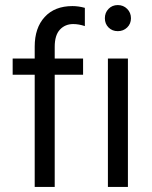

<svg xmlns="http://www.w3.org/2000/svg" viewBox="-20 -738 602 758"><path d="M308 -443H196V0H117V-443H30V-507H117V-554Q117 -628 156.5 -671Q196 -714 266 -714Q290 -714 315 -707V-635Q291 -643 269 -643Q237 -643 216.5 -621Q196 -599 196 -553V-507H308Z M485 0H406V-507H485ZM482 -703Q497 -688 497 -666Q497 -644 482 -629.5Q467 -615 445 -615Q423 -615 408.5 -629.5Q394 -644 394 -666Q394 -688 408.5 -703Q423 -718 445 -718Q467 -718 482 -703Z"/></svg>

Font: Hind Siliguri
Style: Regular
Weight: 400
Designer: Jyotish Sonowal
Foundry: Indian Type Foundry
Version: Version 1.001;PS 1.0;hotconv 1.0.86;makeotf.lib2.5.63406; tt